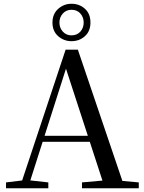

<svg xmlns="http://www.w3.org/2000/svg" viewBox="-20 -1001 766 1021"><path d="M360 -782Q320 -782 289.5 -808.5Q259 -835 259 -881Q259 -927 289.5 -954Q320 -981 360 -981Q402 -981 431.5 -954.5Q461 -928 461 -881Q461 -835 431.5 -808.5Q402 -782 360 -782ZM360 -813Q390 -813 407.5 -833Q425 -853 425 -881Q425 -909 407.5 -929Q390 -949 360 -949Q332 -949 314 -929Q296 -909 296 -881Q296 -853 314 -833Q332 -813 360 -813ZM12 0V-31L111 -43H129L237 -31V0ZM84 0 329 -737H394L644 0H538L320 -669H341L337 -655L128 0ZM193 -247 197 -279H505L510 -247ZM416 0V-31L550 -43H586L718 -31V0Z"/></svg>

Font: Noto Serif JP ExtraLight Medium
Style: Regular
Weight: 500
Version: Version 2.003-H1;hotconv 1.1.1;makeotfexe 2.6.0